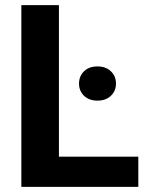

<svg xmlns="http://www.w3.org/2000/svg" viewBox="-20 -731 582 751"><path d="M521 -118.2V0H164.1V-118.2ZM210.5 -710.9V0H63.5V-710.9ZM289.1 -403.8Q289.1 -433.1 308.6 -452.1Q328.1 -471.2 361.3 -471.2Q394 -471.2 413.8 -452.1Q433.6 -433.1 433.6 -403.8Q433.6 -375.5 413.8 -356.4Q394 -337.4 361.3 -337.4Q328.1 -337.4 308.6 -356.4Q289.1 -375.5 289.1 -403.8Z"/></svg>

Font: RobotoDEMO
Style: Regular
Weight: 400
Designer: Christian Robertson
Foundry: Google
Version: Version 2.136